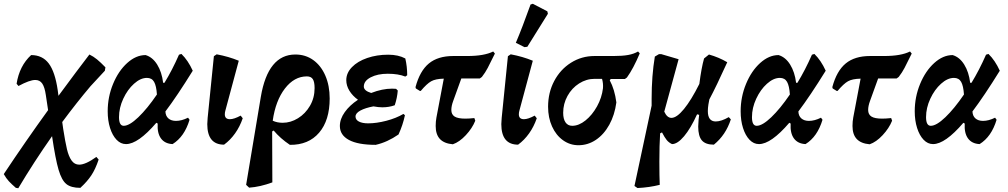

<svg xmlns="http://www.w3.org/2000/svg" viewBox="-61 -758 5345 1018"><path d="M419 -301Q347 -216 269 -111L274 -75Q285 -5 294 33Q303 71 318.5 93Q334 115 359 115Q393 115 450 74L462 88Q445 139 423 172Q401 205 365 238Q316 238 291 218Q266 198 249.5 142Q233 86 215 -36Q118 102 36 240L23 238Q0 218 -14 203Q-28 188 -41 165Q76 -11 194 -174L182 -254Q176 -296 163 -315Q150 -334 126 -334Q96 -334 37 -302L27 -314Q42 -409 104 -466Q164 -466 197.5 -421.5Q231 -377 245 -280L249 -250Q350 -387 413 -469Q434 -459 453.5 -443Q473 -427 498 -401L495 -383Z M872 -117Q902 -117 936 -134L944 -123Q917 -33 854 6Q813 4 792.5 -24Q772 -52 775 -103L768 -107Q671 6 607 6Q579 6 557 -17Q535 -40 522.5 -79.5Q510 -119 510 -168Q510 -244 538.5 -313Q567 -382 613.5 -424Q660 -466 711 -466Q748 -455 772.5 -415.5Q797 -376 804 -319H811Q852 -386 888 -468L901 -472Q936 -438 961 -383Q878 -249 816 -167Q817 -143 832 -130Q847 -117 872 -117ZM771 -257Q768 -303 756 -324Q744 -345 718 -345Q684 -345 649.5 -314Q615 -283 592.5 -234.5Q570 -186 570 -137Q570 -91 595 -91Q625 -91 672.5 -136.5Q720 -182 771 -257Z M1038 -100Q1038 -109 1040 -133L1073 -460L1088 -470Q1152 -458 1205 -436L1134 -172Q1131 -162 1131 -152Q1131 -126 1158 -126Q1180 -126 1215 -145L1226 -131Q1211 -87 1185.5 -51Q1160 -15 1127 9Q1038 9 1038 -100Z M1687 -236Q1687 -120 1631 -54.5Q1575 11 1476 10Q1425 -24 1390 -66L1382 -61L1383 209Q1318 233 1260 237L1244 222L1322 -245Q1360 -469 1505 -469Q1559 -469 1600 -439.5Q1641 -410 1664 -357Q1687 -304 1687 -236ZM1438 -107Q1480 -107 1519 -131Q1558 -155 1582.5 -197Q1607 -239 1607 -291Q1607 -324 1597.5 -338.5Q1588 -353 1566 -353Q1499 -353 1449.5 -288.5Q1400 -224 1385 -118Q1408 -107 1438 -107Z M1868 -299Q1868 -277 1907 -265Q1966 -288 2018 -288Q2032 -288 2039 -287L2048 -278Q2045 -239 2032 -200Q2002 -189 1966 -189Q1946 -189 1919 -194Q1876 -186 1850 -172Q1824 -158 1824 -140Q1824 -123 1842 -113.5Q1860 -104 1891 -104Q1935 -104 1987 -117.5Q2039 -131 2078 -154L2086 -147Q2075 -95 2052 -45Q1993 -4 1931 10Q1837 10 1789 -16Q1741 -42 1741 -90Q1741 -127 1767 -163.5Q1793 -200 1837 -229Q1808 -250 1791.5 -277Q1775 -304 1775 -333Q1775 -371 1805 -402Q1835 -433 1886 -450.5Q1937 -468 1997 -468Q2051 -468 2088 -448Q2098 -405 2098 -359L2088 -352Q2051 -367 1995 -367Q1941 -367 1904.5 -348Q1868 -329 1868 -299Z M2563 -474Q2538 -423 2525 -398Q2512 -373 2494 -350L2483 -342H2385L2342 -223Q2332 -196 2332 -175Q2332 -151 2349.5 -140Q2367 -129 2406 -129Q2427 -129 2454 -132L2459 -118Q2443 -78 2409 -41.5Q2375 -5 2340 7Q2294 3 2271.5 -21Q2249 -45 2249 -90Q2249 -114 2253 -135L2292 -341Q2248 -340 2225 -327Q2202 -314 2170 -276H2165L2144 -289L2142 -296Q2165 -382 2213 -421.5Q2261 -461 2342 -461H2417Q2506 -461 2554 -485Z M2597 -100Q2597 -109 2599 -133L2632 -460L2647 -470Q2711 -458 2764 -436L2693 -172Q2690 -162 2690 -152Q2690 -126 2717 -126Q2739 -126 2774 -145L2785 -131Q2770 -87 2744.5 -51Q2719 -15 2686 9Q2597 9 2597 -100ZM2735 -510 2720 -508 2674 -531Q2708 -611 2752 -734L2764 -738L2841 -698L2844 -685Z M3331 -475Q3297 -394 3263 -347L3252 -339H3177L3172 -332Q3198 -284 3207 -215Q3198 -148 3169.5 -96.5Q3141 -45 3098.5 -16.5Q3056 12 3006 12Q2961 12 2924 -14.5Q2887 -41 2866 -87.5Q2845 -134 2845 -192Q2845 -267 2877.5 -328.5Q2910 -390 2966.5 -425.5Q3023 -461 3091 -461H3192Q3239 -461 3269.5 -466.5Q3300 -472 3322 -485ZM3131 -340H3092Q3048 -340 3009.5 -315.5Q2971 -291 2948 -249.5Q2925 -208 2925 -160Q2925 -127 2937.5 -109Q2950 -91 2973 -91Q3008 -91 3043.5 -119.5Q3079 -148 3104.5 -194Q3130 -240 3136 -290Q3138 -316 3131 -340Z M3814 -125Q3787 -42 3724 9Q3680 9 3660.5 -13.5Q3641 -36 3641 -87Q3641 -97 3643 -123L3646 -149L3635 -152Q3601 -77 3566 -35.5Q3531 6 3502 6Q3485 -2 3474 -15.5Q3463 -29 3449 -56L3439 -51Q3435 12 3435 99Q3435 178 3437 222Q3382 236 3319 239L3303 228L3394 -198V-235Q3394 -356 3411 -458L3433 -471H3445L3537 -444L3461 -166Q3476 -133 3499 -133Q3527 -133 3565.5 -180Q3604 -227 3647 -313Q3658 -399 3672 -448L3698 -469Q3751 -454 3795 -428Q3736 -298 3700 -231L3695 -204Q3692 -185 3692 -169Q3692 -114 3734 -114Q3763 -114 3803 -137Z M4228 -117Q4258 -117 4292 -134L4300 -123Q4273 -33 4210 6Q4169 4 4148.5 -24Q4128 -52 4131 -103L4124 -107Q4027 6 3963 6Q3935 6 3913 -17Q3891 -40 3878.5 -79.5Q3866 -119 3866 -168Q3866 -244 3894.5 -313Q3923 -382 3969.5 -424Q4016 -466 4067 -466Q4104 -455 4128.5 -415.5Q4153 -376 4160 -319H4167Q4208 -386 4244 -468L4257 -472Q4292 -438 4317 -383Q4234 -249 4172 -167Q4173 -143 4188 -130Q4203 -117 4228 -117ZM4127 -257Q4124 -303 4112 -324Q4100 -345 4074 -345Q4040 -345 4005.5 -314Q3971 -283 3948.5 -234.5Q3926 -186 3926 -137Q3926 -91 3951 -91Q3981 -91 4028.5 -136.5Q4076 -182 4127 -257Z M4773 -474Q4748 -423 4735 -398Q4722 -373 4704 -350L4693 -342H4595L4552 -223Q4542 -196 4542 -175Q4542 -151 4559.5 -140Q4577 -129 4616 -129Q4637 -129 4664 -132L4669 -118Q4653 -78 4619 -41.5Q4585 -5 4550 7Q4504 3 4481.5 -21Q4459 -45 4459 -90Q4459 -114 4463 -135L4502 -341Q4458 -340 4435 -327Q4412 -314 4380 -276H4375L4354 -289L4352 -296Q4375 -382 4423 -421.5Q4471 -461 4552 -461H4627Q4716 -461 4764 -485Z M5151 -117Q5181 -117 5215 -134L5223 -123Q5196 -33 5133 6Q5092 4 5071.5 -24Q5051 -52 5054 -103L5047 -107Q4950 6 4886 6Q4858 6 4836 -17Q4814 -40 4801.5 -79.5Q4789 -119 4789 -168Q4789 -244 4817.5 -313Q4846 -382 4892.5 -424Q4939 -466 4990 -466Q5027 -455 5051.5 -415.5Q5076 -376 5083 -319H5090Q5131 -386 5167 -468L5180 -472Q5215 -438 5240 -383Q5157 -249 5095 -167Q5096 -143 5111 -130Q5126 -117 5151 -117ZM5050 -257Q5047 -303 5035 -324Q5023 -345 4997 -345Q4963 -345 4928.5 -314Q4894 -283 4871.5 -234.5Q4849 -186 4849 -137Q4849 -91 4874 -91Q4904 -91 4951.5 -136.5Q4999 -182 5050 -257Z"/></svg>

Font: Alegreya
Style: Bold Italic
Weight: 700
Italic angle: -7°
Designer: Juan Pablo del Peral
Foundry: Huerta Tipografica
Version: Version 2.007; ttfautohint (v1.6)